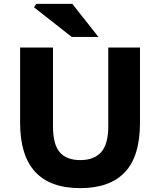

<svg xmlns="http://www.w3.org/2000/svg" viewBox="-20 -960 828 993"><path d="M84 -325V-714H254V-308Q254 -212 289.5 -172Q325 -132 395 -132Q466 -132 503 -173Q540 -214 540 -308V-714H704V-325Q704 -152 626 -69.5Q548 13 395 13Q84 13 84 -325ZM156 -922 167 -940H354L489 -769H351Z"/></svg>

Font: Nebula Sans Bold
Style: Regular
Weight: 700
Designer: Paul D. Hunt for Adobe (as Source Sans)
Foundry: Nebula Entertainment & Broadcasting LLC
Version: Version 1.010